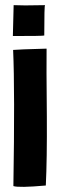

<svg xmlns="http://www.w3.org/2000/svg" viewBox="-20 -651 233 746"><path d="M155 -631Q152 -631 152 -514V-513Q147 -511 30 -511L33 -631L78 -630ZM155 70Q54 79 32 72Q38 -297 31 -457Q50 -459 160 -462H161Q160 -404 162 -198Q163 -33 158 70Z"/></svg>

Font: Londrina Solid
Style: Regular
Weight: 400
Designer: Marcelo Magalhaes
Foundry: Marcelo Magalh„es
Version: Version 1.001 2011